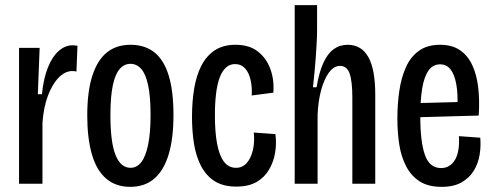

<svg xmlns="http://www.w3.org/2000/svg" viewBox="-20 -714 1917 746"><path d="M54 0V-312V-528H134L127 -348H143Q149 -409 166 -451.5Q183 -494 208 -516Q233 -538 262 -538Q267 -538 271.5 -537.5Q276 -537 281 -536L277 -436Q273 -437 269 -437.5Q265 -438 261 -438Q233 -438 208 -412.5Q183 -387 166 -341.5Q149 -296 145 -236V0Z M486 12Q430 12 392.5 -20Q355 -52 337 -114.5Q319 -177 319 -265Q319 -358 338.5 -419Q358 -480 395 -510Q432 -540 487 -540Q543 -540 580 -510.5Q617 -481 635.5 -420.5Q654 -360 654 -267Q654 -175 635 -113Q616 -51 579 -19.5Q542 12 486 12ZM487 -62Q512 -62 529 -84Q546 -106 555.5 -151.5Q565 -197 565 -267Q565 -339 555.5 -383Q546 -427 528.5 -446.5Q511 -466 487 -466Q463 -466 445.5 -446.5Q428 -427 418.5 -383Q409 -339 409 -266Q409 -161 429 -111.5Q449 -62 487 -62Z M898 11Q848 11 815 -9.5Q782 -30 762 -67.5Q742 -105 734 -154Q726 -203 726 -260Q726 -319 734.5 -370Q743 -421 762.5 -459Q782 -497 814.5 -518.5Q847 -540 895 -540Q949 -540 982.5 -513.5Q1016 -487 1031 -444.5Q1046 -402 1042 -354L958 -343Q960 -376 953.5 -404Q947 -432 932 -448.5Q917 -465 893 -465Q873 -465 858 -451.5Q843 -438 833.5 -412.5Q824 -387 819.5 -350Q815 -313 815 -266Q815 -201 823.5 -155.5Q832 -110 850 -86Q868 -62 897 -62Q922 -62 938.5 -80.5Q955 -99 962.5 -130.5Q970 -162 966 -199L1050 -193Q1055 -157 1049 -121Q1043 -85 1025.5 -55Q1008 -25 977 -7Q946 11 898 11Z M1125 0V-331V-694H1212V-598Q1212 -577 1210.5 -549.5Q1209 -522 1207 -492.5Q1205 -463 1202 -433Q1199 -403 1196 -375H1210Q1220 -434 1236.5 -470Q1253 -506 1276.5 -523Q1300 -540 1331 -540Q1384 -540 1411 -492.5Q1438 -445 1438 -347V0H1349V-335Q1349 -398 1338.5 -428Q1328 -458 1301 -458Q1277 -458 1258 -432Q1239 -406 1227.5 -363Q1216 -320 1214 -268V0Z M1696 12Q1644 12 1611 -9Q1578 -30 1558.5 -67Q1539 -104 1531.5 -151.5Q1524 -199 1524 -254Q1524 -310 1531.5 -361Q1539 -412 1557 -452.5Q1575 -493 1607.5 -516.5Q1640 -540 1690 -540Q1736 -540 1766.5 -519.5Q1797 -499 1814.5 -462Q1832 -425 1838 -374.5Q1844 -324 1840 -265L1588 -258V-313L1776 -318L1757 -291Q1760 -347 1753 -386Q1746 -425 1730.5 -444.5Q1715 -464 1690 -464Q1662 -464 1645 -440Q1628 -416 1620.5 -371Q1613 -326 1613 -262Q1613 -163 1631 -112Q1649 -61 1694 -61Q1711 -61 1724.5 -69Q1738 -77 1747.5 -92.5Q1757 -108 1761 -131.5Q1765 -155 1763 -185L1846 -179Q1849 -146 1843.5 -112.5Q1838 -79 1821 -51Q1804 -23 1773.5 -5.5Q1743 12 1696 12Z"/></svg>

Font: Bricolage Grotesque 36pt Condensed
Style: Regular
Weight: 400
Width: 3
Designer: Mathieu Triay
Foundry: Atelier Triay
Version: Version 1.001;gftools[0.9.33.dev8+g029e19f]